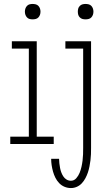

<svg xmlns="http://www.w3.org/2000/svg" viewBox="-20 -729 540 972"><path d="M145 -631Q137 -631 129.5 -633Q122 -635 116.5 -641Q111 -647 108.5 -654.5Q106 -662 106 -670Q106 -678 108.5 -685.5Q111 -693 116.5 -699Q122 -705 129.5 -707Q137 -709 145 -709Q153 -709 161 -707Q169 -705 174.5 -699Q180 -693 182.5 -685.5Q185 -678 185 -670Q185 -662 182.5 -654.5Q180 -647 174.5 -641Q169 -635 161 -633Q153 -631 145 -631ZM32 0V-37H126V-483H40V-520H166V-37H252V0ZM413 -631Q405 -631 397.5 -633Q390 -635 384 -641Q378 -647 376 -654.5Q374 -662 374 -670Q374 -678 376 -685.5Q378 -693 384 -699Q390 -705 397.5 -707Q405 -709 413 -709Q421 -709 429 -707Q437 -705 442.5 -699Q448 -693 450.5 -685.5Q453 -678 453 -670Q453 -662 450.5 -654.5Q448 -647 442.5 -641Q437 -635 429 -633Q421 -631 413 -631ZM339 223Q322 223 306.5 216.5Q291 210 279.5 198Q268 186 260.5 171Q253 156 248.5 140Q244 124 241.5 107.5Q239 91 239 75H279Q279 86 280.5 98Q282 110 284 121Q286 132 290 143Q294 154 300.5 164Q307 174 317 180Q327 186 339 186Q355 186 366 173.5Q377 161 383 146Q389 131 392.5 115.5Q396 100 398 84Q400 68 400.5 52Q401 36 401 20V-483H311V-520H441V20Q441 36 440.5 51.5Q440 67 438 82.5Q436 98 433 113.5Q430 129 425 144Q420 159 412.5 173Q405 187 394.5 198.5Q384 210 369.5 216.5Q355 223 339 223Z"/></svg>

Font: Iosevka Extralight
Style: Regular
Weight: 200
Monospace: yes
Designer: Belleve Invis
Foundry: Belleve Invis
Version: Version 32.0.1; ttfautohint (v1.8.4)